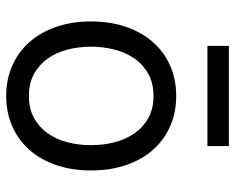

<svg xmlns="http://www.w3.org/2000/svg" viewBox="-91 -676 779 637"><g transform="rotate(90 298.5 -357.5)"><path d="M298.3 11.4Q242.9 11.4 197.4 -8.9Q152 -29.1 119.5 -65.9Q87 -102.6 69.1 -154.7Q51.1 -206.7 51.1 -269.9Q51.1 -333.8 69.1 -386Q87 -438.2 119.5 -475.1Q152 -512.1 197.4 -532.3Q242.9 -552.6 298.3 -552.6Q353.7 -552.6 399.3 -532.3Q445 -512.1 477.5 -475.1Q509.9 -438.2 527.7 -386Q545.5 -333.8 545.5 -269.9Q545.5 -206.7 527.7 -154.7Q509.9 -102.6 477.5 -65.9Q445 -29.1 399.3 -8.9Q353.7 11.4 298.3 11.4ZM298.3 -63.9Q340.6 -63.9 371.3 -80.8Q402 -97.7 422.1 -125.9Q442.1 -154.1 451.9 -191.6Q461.6 -229 461.6 -269.9Q461.6 -311.1 451.9 -348.5Q442.1 -386 422.1 -414.6Q402 -443.2 371.3 -460.2Q340.6 -477.3 298.3 -477.3Q256.4 -477.3 225.5 -460.2Q194.6 -443.2 174.5 -414.6Q154.5 -386 144.7 -348.5Q134.9 -311.1 134.9 -269.9Q134.9 -229 144.7 -191.6Q154.5 -154.1 174.5 -125.9Q194.6 -97.7 225.5 -80.8Q256.4 -63.9 298.3 -63.9ZM464.5 -656.2H132.1V-727.3H464.5Z"/></g></svg>

Font: Fast_Sans
Style: Regular
Weight: 400
Designer: Rasmus Andersson
Foundry: rsms
Version: Version 3.018;git-588b23468